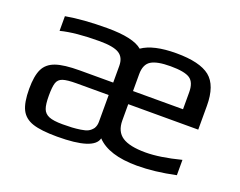

<svg xmlns="http://www.w3.org/2000/svg" viewBox="-86 -648 1013 812"><g transform="rotate(20 420.0 -242.0)"><path d="M50 -140Q50 -198 65 -229Q80 -260 117 -273Q154 -286 225 -286H375V-361Q375 -399 349.5 -415Q324 -431 261 -431Q153 -431 87 -414V-480Q165 -494 273 -494Q391 -494 431 -459Q481 -494 584 -494Q690 -494 735.5 -457.5Q781 -421 781 -329V-222H466V-149Q466 -99 499 -77Q532 -55 604 -55Q668 -55 762 -79V-10Q668 10 589 10Q462 10 408 -47Q395 10 230 10Q158 10 120 -2.5Q82 -15 66 -46.5Q50 -78 50 -140ZM691 -281V-357Q691 -402 667 -418Q643 -434 580 -434Q519 -434 492.5 -417.5Q466 -401 466 -357V-281ZM314 -52Q335 -55 346.5 -61Q358 -67 367 -79Q375 -92 375 -109V-230H231Q188 -230 169 -223.5Q150 -217 144 -199Q138 -181 138 -141Q138 -102 145 -83Q152 -64 172 -55.5Q192 -47 234 -47Q258 -47 276 -48Q294 -49 314 -52Z"/></g></svg>

Font: Play
Style: Regular
Weight: 400
Designer: Jonas Hecksher (Cyrillic expansion: Cyreal)
Foundry: Jonas Hecksher, Playtype, e-types AS
Version: Version 2.101; ttfautohint (v1.5.65-e2d9)